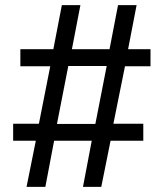

<svg xmlns="http://www.w3.org/2000/svg" viewBox="-20 -725 640 745"><path d="M83 0 119 -179H31V-245H131L175 -468H59V-534H187L220 -705H292L259 -534H405L438 -705H510L477 -534H564V-468H465L420 -245H536V-179H409L373 0H302L336 -179H190L156 0ZM201 -244H350L394 -469H245Z"/></svg>

Font: Nunito Sans 10pt Medium
Style: Regular
Weight: 500
Designer: Vernon Adams
Foundry: Vernon Adams
Version: Version 3.101;gftools[0.9.27]